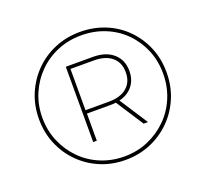

<svg xmlns="http://www.w3.org/2000/svg" viewBox="-122 -848 1067 997"><g transform="rotate(-20 412.0 -350.0)"><path d="M411 3Q336 3 272 -24Q208 -51 160 -99.5Q112 -148 85.5 -212Q59 -276 59 -350Q59 -424 86 -488Q113 -552 161 -600.5Q209 -649 273.5 -676Q338 -703 413 -703Q488 -703 552.5 -676.5Q617 -650 664.5 -602Q712 -554 738.5 -490.5Q765 -427 765 -352Q765 -277 738 -212.5Q711 -148 662.5 -99.5Q614 -51 550 -24Q486 3 411 3ZM562 -142 457 -304H481L586 -142ZM411 -16Q482 -16 542.5 -42Q603 -68 649 -113.5Q695 -159 720.5 -220.5Q746 -282 746 -352Q746 -423 721 -483Q696 -543 651 -588.5Q606 -634 545 -659Q484 -684 413 -684Q342 -684 281 -658.5Q220 -633 174.5 -587Q129 -541 103.5 -480.5Q78 -420 78 -350Q78 -280 103.5 -219.5Q129 -159 174 -113Q219 -67 280 -41.5Q341 -16 411 -16ZM283 -142V-558H433Q504 -558 545 -522Q586 -486 586 -425Q586 -364 545 -328Q504 -292 433 -292H303V-142ZM302 -311H431Q495 -311 530.5 -341Q566 -371 566 -425Q566 -479 530.5 -509Q495 -539 431 -539H302Z"/></g></svg>

Font: Montserrat Thin
Style: Regular
Weight: 100
Designer: Julieta Ulanovsky
Foundry: Julieta Ulanovsky
Version: Version 9.000